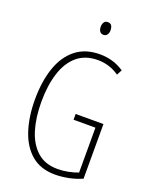

<svg xmlns="http://www.w3.org/2000/svg" viewBox="-167 -1000 860 1097"><g transform="rotate(20 262.5 -451.0)"><path d="M300 -356H469V-24Q431 -7 388 1.5Q345 10 307 10Q219 10 163 -37.5Q107 -85 80 -167.5Q53 -250 53 -355Q53 -464 81.5 -547.5Q110 -631 168.5 -677.5Q227 -724 315 -724Q353 -724 389.5 -714Q426 -704 462 -680L445 -648Q411 -671 379 -680Q347 -689 316 -689Q239 -689 189.5 -647Q140 -605 116 -529.5Q92 -454 92 -355Q92 -259 114.5 -185Q137 -111 185 -68Q233 -25 309 -25Q342 -25 374.5 -31.5Q407 -38 433 -48V-321H300ZM294 -912Q311 -912 317.5 -900.5Q324 -889 324 -874Q324 -856 316 -845.5Q308 -835 294 -835Q279 -835 271.5 -846Q264 -857 264 -873Q264 -889 271 -900.5Q278 -912 294 -912Z"/></g></svg>

Font: Noto Sans Gujarati UI ExtraCondensed ExtraLight
Style: Regular
Weight: 200
Width: 2
Designer: Jelle Bosma - Monotype Design Team, Universal Thirst
Foundry: Monotype Imaging Inc.
Version: Version 2.106; ttfautohint (v1.8.4.7-5d5b)